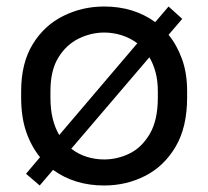

<svg xmlns="http://www.w3.org/2000/svg" viewBox="-20 -560 640 590"><path d="M300 10Q209 10 143 -38L102 10L60 -26L103 -77Q76 -110 60.5 -155Q45 -200 45 -260V-280Q45 -366 80.5 -424Q116 -482 174.5 -511Q233 -540 300 -540Q391 -540 457 -492L498 -540L540 -502L498 -453Q524 -421 539.5 -378Q555 -335 555 -280V-260Q555 -169 519.5 -109Q484 -49 426 -19.5Q368 10 300 10ZM300 -70Q341 -70 378.5 -88.5Q416 -107 440.5 -149Q465 -191 465 -260V-280Q465 -312 458 -338Q451 -364 439 -384L199 -103Q221 -86 247 -78Q273 -70 300 -70ZM300 -460Q260 -460 222 -441.5Q184 -423 159.5 -383.5Q135 -344 135 -280V-260Q135 -224 142 -195.5Q149 -167 162 -145L402 -427Q379 -444 353 -452Q327 -460 300 -460Z"/></svg>

Font: Golos Text
Style: Regular
Weight: 400
Designer: A.Korolkova, Vitaly Kuzmin
Foundry: ParaType Ltd
Version: Version 2.004